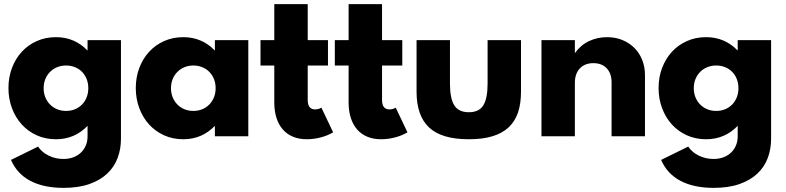

<svg xmlns="http://www.w3.org/2000/svg" viewBox="-20 -660 3806 930"><path d="M20.9 -233.6Q20.9 -285.9 38 -330.9Q55 -375.9 85.5 -409.1Q115.9 -442.3 158.2 -461.1Q200.5 -480 250.9 -480Q341.8 -480 404.1 -415V-465.5H565.9V12.7Q565.9 62.3 549.5 105.7Q533.2 149.1 499.1 181.1Q465 213.2 412.5 231.6Q360 250 287.7 250Q191.4 250 126.8 215.9Q62.3 181.8 33.2 114.5L164.5 50Q182.7 77.7 215.9 93.9Q249.1 110 287.3 110Q313.6 110 335.2 101.8Q356.8 93.6 372 79.1Q387.3 64.5 395.7 44.5Q404.1 24.5 404.1 0.5V-50.5Q341.8 14.5 250.9 14.5Q200.5 14.5 158.2 -4.5Q115.9 -23.6 85.5 -57Q55 -90.5 38 -135.9Q20.9 -181.4 20.9 -233.6ZM191.4 -232.7Q191.4 -209.1 199.5 -188.9Q207.7 -168.6 222.3 -153.9Q236.8 -139.1 256.6 -130.9Q276.4 -122.7 300 -122.7Q323.6 -122.7 343.4 -130.9Q363.2 -139.1 377.5 -153.9Q391.8 -168.6 399.8 -188.9Q407.7 -209.1 407.7 -232.7Q407.7 -256.8 399.8 -277Q391.8 -297.3 377.5 -311.8Q363.2 -326.4 343.4 -334.5Q323.6 -342.7 300 -342.7Q276.4 -342.7 256.6 -334.5Q236.8 -326.4 222.3 -311.6Q207.7 -296.8 199.5 -276.8Q191.4 -256.8 191.4 -232.7Z M637.7 -233.6Q637.7 -285.9 654.8 -330.9Q671.8 -375.9 702.3 -409.1Q732.7 -442.3 775 -461.1Q817.3 -480 867.7 -480Q958.2 -480 1020.9 -415V-465.5H1182.7V0H1020.9V-50.5Q958.2 14.5 867.7 14.5Q817.3 14.5 775 -4.5Q732.7 -23.6 702.3 -57Q671.8 -90.5 654.8 -135.9Q637.7 -181.4 637.7 -233.6ZM808.2 -232.7Q808.2 -209.1 816.4 -188.9Q824.5 -168.6 839.1 -153.9Q853.6 -139.1 873.4 -130.9Q893.2 -122.7 916.8 -122.7Q940 -122.7 959.8 -130.9Q979.5 -139.1 993.9 -153.9Q1008.2 -168.6 1016.4 -188.9Q1024.5 -209.1 1024.5 -232.7Q1024.5 -256.8 1016.4 -277Q1008.2 -297.3 993.9 -311.8Q979.5 -326.4 959.8 -334.5Q940 -342.7 916.8 -342.7Q893.2 -342.7 873.4 -334.5Q853.6 -326.4 839.1 -311.6Q824.5 -296.8 816.4 -276.8Q808.2 -256.8 808.2 -232.7Z M1466.4 14.5Q1429.1 14.5 1399.8 2.5Q1370.5 -9.5 1350.2 -32.5Q1330 -55.5 1319.3 -88.6Q1308.6 -121.8 1308.6 -163.6V-342.7H1241.8V-465.5H1308.6V-640H1470.5V-465.5H1568.6V-342.7H1470.5V-175.9Q1470.5 -130 1506.4 -130Q1522.7 -130 1536.8 -138.6L1593.6 -19.1Q1567.3 -3.2 1533.2 5.7Q1499.1 14.5 1466.4 14.5Z M1826.4 14.5Q1789.1 14.5 1759.8 2.5Q1730.5 -9.5 1710.2 -32.5Q1690 -55.5 1679.3 -88.6Q1668.6 -121.8 1668.6 -163.6V-342.7H1601.8V-465.5H1668.6V-640H1830.5V-465.5H1928.6V-342.7H1830.5V-175.9Q1830.5 -130 1866.4 -130Q1882.7 -130 1896.8 -138.6L1953.6 -19.1Q1927.3 -3.2 1893.2 5.7Q1859.1 14.5 1826.4 14.5Z M2250.9 14.5Q2119.1 14.5 2058.4 -42.5Q1997.7 -99.5 1997.7 -215.9V-465.5H2159.5V-255.5Q2159.5 -183.2 2180.5 -149.8Q2201.4 -116.4 2250.9 -116.4Q2300.5 -116.4 2321.1 -149.8Q2341.8 -183.2 2341.8 -255.5V-465.5H2503.6V-215.9Q2503.6 -157.7 2488.9 -114.5Q2474.1 -71.4 2443.2 -42.7Q2412.3 -14.1 2364.5 0.2Q2316.8 14.5 2250.9 14.5Z M2602.7 0V-465.5H2764.5V-402.7Q2793.6 -442.7 2834.1 -461.4Q2874.5 -480 2920.5 -480Q2960.5 -480 2994.1 -466.4Q3027.7 -452.7 3052.3 -428.4Q3076.8 -404.1 3090.5 -370.2Q3104.1 -336.4 3104.1 -295.9V0H2942.3V-261.4Q2942.3 -304.5 2918.6 -329.3Q2895 -354.1 2854.1 -354.1Q2812.7 -354.1 2788.6 -328.6Q2764.5 -303.2 2764.5 -258.2V0Z M3170 -233.6Q3170 -285.9 3187 -330.9Q3204.1 -375.9 3234.5 -409.1Q3265 -442.3 3307.3 -461.1Q3349.5 -480 3400 -480Q3490.9 -480 3553.2 -415V-465.5H3715V12.7Q3715 62.3 3698.6 105.7Q3682.3 149.1 3648.2 181.1Q3614.1 213.2 3561.6 231.6Q3509.1 250 3436.8 250Q3340.5 250 3275.9 215.9Q3211.4 181.8 3182.3 114.5L3313.6 50Q3331.8 77.7 3365 93.9Q3398.2 110 3436.4 110Q3462.7 110 3484.3 101.8Q3505.9 93.6 3521.1 79.1Q3536.4 64.5 3544.8 44.5Q3553.2 24.5 3553.2 0.5V-50.5Q3490.9 14.5 3400 14.5Q3349.5 14.5 3307.3 -4.5Q3265 -23.6 3234.5 -57Q3204.1 -90.5 3187 -135.9Q3170 -181.4 3170 -233.6ZM3340.5 -232.7Q3340.5 -209.1 3348.6 -188.9Q3356.8 -168.6 3371.4 -153.9Q3385.9 -139.1 3405.7 -130.9Q3425.5 -122.7 3449.1 -122.7Q3472.7 -122.7 3492.5 -130.9Q3512.3 -139.1 3526.6 -153.9Q3540.9 -168.6 3548.9 -188.9Q3556.8 -209.1 3556.8 -232.7Q3556.8 -256.8 3548.9 -277Q3540.9 -297.3 3526.6 -311.8Q3512.3 -326.4 3492.5 -334.5Q3472.7 -342.7 3449.1 -342.7Q3425.5 -342.7 3405.7 -334.5Q3385.9 -326.4 3371.4 -311.6Q3356.8 -296.8 3348.6 -276.8Q3340.5 -256.8 3340.5 -232.7Z"/></svg>

Font: Spartan ExtBd
Style: Regular
Weight: 800
Designer: Matt Bailey, Mirko Velimirovic
Foundry: Matt Bailey
Version: Version 1.005